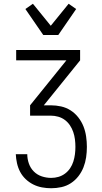

<svg xmlns="http://www.w3.org/2000/svg" viewBox="-20 -1001 540 1021"><path d="M252 0Q228 0 203.5 -4.5Q179 -9 157 -20Q135 -31 117 -48Q99 -65 87.5 -86.5Q76 -108 70.5 -132.5Q65 -157 64 -181H125Q125 -156 133.5 -131.5Q142 -107 160 -89Q178 -71 202.5 -63Q227 -55 252 -55Q272 -55 291 -60.5Q310 -66 326 -78Q342 -90 353 -106.5Q364 -123 370 -142Q376 -161 378.5 -180.5Q381 -200 381 -220Q381 -240 378.5 -260Q376 -280 369.5 -299Q363 -318 352 -334.5Q341 -351 325 -363Q309 -375 289.5 -380.5Q270 -386 250 -386H140V-441L333 -680H66V-735H406V-680L213 -441H250Q278 -441 305 -435Q332 -429 355.5 -414Q379 -399 396.5 -376.5Q414 -354 424 -328.5Q434 -303 438 -275Q442 -247 442 -220Q442 -192 438 -164.5Q434 -137 424 -111.5Q414 -86 397 -64Q380 -42 357 -27Q334 -12 307 -6Q280 0 252 0ZM210 -815 115 -953 155 -981 250 -864 345 -981 385 -953 290 -815Z"/></svg>

Font: Iosevka Curly Light
Style: Regular
Weight: 300
Monospace: yes
Designer: Belleve Invis
Foundry: Belleve Invis
Version: Version 22.1.2; ttfautohint (v1.8.4)